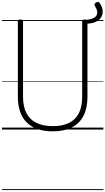

<svg xmlns="http://www.w3.org/2000/svg" viewBox="-20 -1349 1097 2000"><path d="M530 19Q441 19 373 -4Q305 -27 259 -72.5Q213 -118 189.5 -185.5Q166 -253 166 -342V-1127Q166 -1137 172.5 -1141.5Q179 -1146 193 -1146Q208 -1146 214 -1141.5Q220 -1137 220 -1127V-340Q220 -239 255 -171Q290 -103 359.5 -69Q429 -35 531 -35Q631 -35 699.5 -69Q768 -103 802 -171Q836 -239 836 -340V-1127Q836 -1137 842.5 -1141.5Q849 -1146 863 -1146Q891 -1146 891 -1127V-342Q891 -224 850 -143.5Q809 -63 728.5 -22Q648 19 530 19ZM1018 -1318Q1045 -1280 1049 -1241Q1053 -1202 1034 -1170Q1015 -1138 973.5 -1119.5Q932 -1101 867 -1103V-1142Q933 -1145 963 -1165.5Q993 -1186 993 -1218Q993 -1250 968 -1287Q962 -1298 966 -1307.5Q970 -1317 979.5 -1323Q989 -1329 1000 -1329Q1011 -1329 1018 -1318ZM0 621H1057V631H0ZM0 -20H1057V0H0ZM0 -505H1057V-500H0ZM0 -1141H1057V-1131H0Z"/></svg>

Font: Playwrite BR Guides
Style: Regular
Weight: 400
Designer: Veronika Burian, José Scaglione
Foundry: TypeTogether
Version: Version 1.003